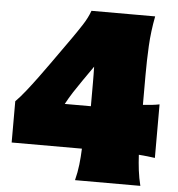

<svg xmlns="http://www.w3.org/2000/svg" viewBox="-55 -860 847 912"><g transform="rotate(5 368.0 -404.0)"><path d="M336.4 0Q346.2 -38.6 350.3 -75.2Q354.5 -111.8 356 -151.9H21V-348.6Q43 -370.6 69.1 -403.6Q95.2 -436.5 122.1 -473.1Q148.9 -509.8 171.9 -542L262.2 -669.4Q286.6 -704.1 309.3 -739Q332 -773.9 344.2 -808.1H647.9Q633.8 -735.4 630.1 -665.5Q626.5 -595.7 626.5 -525.9V-384.3Q647.9 -385.7 668 -387.9Q688 -390.1 705.1 -393.6V-138.2Q688.5 -140.6 668.9 -142.8Q649.4 -145 627.9 -146.5Q629.9 -108.4 634.3 -72.8Q638.7 -37.1 647.9 0ZM330.6 -474.1Q310.1 -444.8 291 -415.3Q272 -385.7 256.3 -356.4H380.9V-468.3Q380.9 -487.3 380.6 -506.6Q380.4 -525.9 379.9 -544.9Z"/></g></svg>

Font: Pinar Black
Style: Regular
Weight: 900
Designer: Amin Abedi
Version: Version 3.000